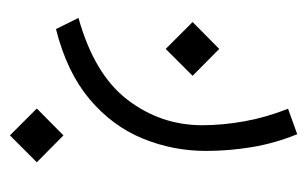

<svg xmlns="http://www.w3.org/2000/svg" viewBox="-136 -128 619 387"><g transform="rotate(90 173.5 65.5)"><path d="M24.4 -13.2 78.6 -66.9 132.8 -13.2 78.6 41ZM198.7 300.8 252.9 247.1 307.1 300.8 252.9 355ZM250.5 -224.1Q269 -178.7 276.6 -132.3Q284.2 -85.9 284.2 -40.5Q284.2 26.9 259 87.9Q233.9 148.9 179.7 194.6Q125.5 240.2 38.6 262.2L16.1 216.8Q129.9 185.1 181.2 117.9Q232.4 50.8 232.4 -32.7Q232.4 -73.2 224.6 -117.2Q216.8 -161.1 199.2 -205.6Z"/></g></svg>

Font: Vazir Thin FD-WOL-UI
Style: Thin-FD-WOL-UI
Weight: 100
Designer: Saber Rastikerdar
Foundry: Saber Rastikerdar
Version: Version 30.1.0